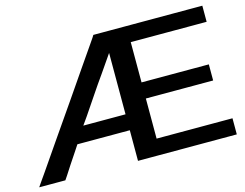

<svg xmlns="http://www.w3.org/2000/svg" viewBox="-105 -855 1293 1012"><g transform="rotate(-15 542.0 -349.0)"><path d="M1070.3 -612.3Q1070.3 -612.3 1070.3 -656.2Q1070.3 -700.2 1070.3 -700.2Q1070.3 -700.2 993.2 -700.2Q917 -700.2 817.4 -700.2Q775.4 -700.2 732.4 -700.2Q689.5 -700.2 649.4 -700.2Q576.2 -700.2 526.4 -700.2Q475.6 -700.2 475.6 -700.2Q475.6 -700.2 467.8 -687.5Q459 -675.8 444.3 -653.3Q416 -613.3 370.1 -545.9Q323.2 -478.5 271.5 -402.3Q207 -309.6 144.5 -218.8Q81.1 -127 41 -68.4Q19.5 -37.1 6.8 -19.5Q-5.9 -1 -5.9 -1Q-5.9 -1 -6.8 1Q-7.8 2 -7.8 2Q-7.8 2 10.7 2Q28.3 2 52.7 2Q82 2 108.4 2Q134.8 2 134.8 2Q134.8 2 149.4 -19.5Q163.1 -41 181.6 -69.3Q204.1 -103.5 224.6 -133.8Q245.1 -165 245.1 -165Q245.1 -165 282.2 -165Q319.3 -165 366.2 -165Q424.8 -165 478.5 -165Q531.2 -165 531.2 -165Q531.2 -165 531.2 -143.6Q531.2 -122.1 531.2 -93.8Q531.2 -59.6 531.2 -29.3Q531.2 2 531.2 2Q531.2 2 600.6 2Q670.9 2 759.8 2Q798.8 2 837.9 2Q877 2 913.1 2Q979.5 2 1024.4 2Q1070.3 2 1070.3 2Q1070.3 2 1070.3 -42Q1070.3 -85.9 1070.3 -85.9Q1070.3 -85.9 1059.6 -85.9Q1048.8 -85.9 1030.3 -85.9Q995.1 -85.9 941.4 -85.9Q886.7 -85.9 832 -85.9Q762.7 -85.9 709 -85.9Q656.2 -85.9 656.2 -85.9Q656.2 -85.9 656.2 -114.3Q656.2 -142.6 656.2 -178.7Q656.2 -224.6 656.2 -264.6Q656.2 -304.7 656.2 -304.7Q656.2 -304.7 703.1 -304.7Q751 -304.7 812.5 -304.7Q838.9 -304.7 865.2 -304.7Q891.6 -304.7 916 -304.7Q960.9 -304.7 992.2 -304.7Q1023.4 -304.7 1023.4 -304.7Q1023.4 -304.7 1023.4 -348.6Q1023.4 -392.6 1023.4 -392.6Q1023.4 -392.6 992.2 -392.6Q960.9 -392.6 916 -392.6Q891.6 -392.6 865.2 -392.6Q838.9 -392.6 812.5 -392.6Q751 -392.6 703.1 -392.6Q656.2 -392.6 656.2 -392.6Q656.2 -392.6 656.2 -421.9Q656.2 -450.2 656.2 -486.3Q656.2 -531.2 656.2 -571.3Q656.2 -612.3 656.2 -612.3Q656.2 -612.3 667 -612.3Q677.7 -612.3 696.3 -612.3Q730.5 -612.3 785.2 -612.3Q838.9 -612.3 893.6 -612.3Q962.9 -612.3 1016.6 -612.3Q1070.3 -612.3 1070.3 -612.3ZM531.2 -252Q531.2 -252 502 -252Q471.7 -252 433.6 -252Q386.7 -252 343.8 -252Q300.8 -252 300.8 -252Q300.8 -252 331.1 -294.9Q360.4 -338.9 398.4 -394.5Q415 -418.9 431.6 -443.4Q449.2 -467.8 463.9 -489.3Q492.2 -530.3 511.7 -558.6Q531.2 -586.9 531.2 -586.9Q531.2 -586.9 531.2 -543.9Q531.2 -500 531.2 -444.3Q531.2 -420.9 531.2 -396.5Q531.2 -372.1 531.2 -349.6Q531.2 -308.6 531.2 -280.3Q531.2 -252 531.2 -252Z"/></g></svg>

Font: umazing
Style: Display
Weight: 400
Designer: umazing